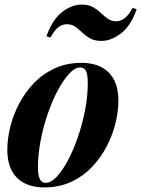

<svg xmlns="http://www.w3.org/2000/svg" viewBox="-20 -806 618 840"><path d="M331 -511Q308 -511 282.5 -483.5Q257 -456 232.5 -410Q208 -364 188.5 -307Q169 -250 157.5 -189.5Q146 -129 146 -74Q146 -38 154.5 -22Q163 -6 180 -6Q203 -6 228 -32.5Q253 -59 277 -104Q301 -149 320.5 -205.5Q340 -262 352 -323Q364 -384 364 -441Q364 -483 355.5 -497Q347 -511 331 -511ZM12 -151Q12 -197 24.5 -249Q37 -301 63 -351Q89 -401 127.5 -441.5Q166 -482 218.5 -506.5Q271 -531 336 -531Q413 -531 455.5 -489Q498 -447 498 -366Q498 -320 485.5 -268Q473 -216 447 -166Q421 -116 382.5 -75.5Q344 -35 291.5 -10.5Q239 14 174 14Q97 14 54.5 -28Q12 -70 12 -151ZM337 -786Q367 -786 386.5 -775Q406 -764 421 -749.5Q436 -735 451.5 -724Q467 -713 489 -713Q508 -713 525.5 -726.5Q543 -740 560 -771L578 -766Q552 -692 509 -659.5Q466 -627 424 -627Q394 -627 374.5 -638Q355 -649 340 -663.5Q325 -678 309.5 -689Q294 -700 272 -700Q253 -700 235.5 -687Q218 -674 201 -642L183 -647Q210 -722 252.5 -754Q295 -786 337 -786Z"/></svg>

Font: Playfair Display
Style: Bold Italic
Weight: 700
Italic angle: -14°
Designer: Claus Eggers Sørensen
Foundry: Claus Eggers Sørensen
Version: Version 1.203